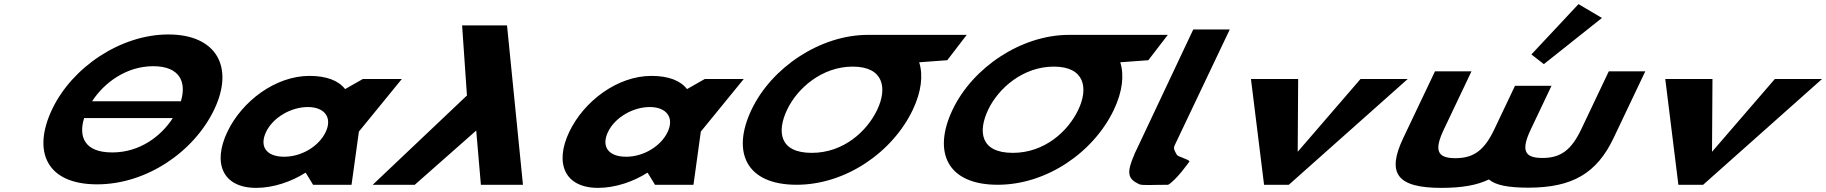

<svg xmlns="http://www.w3.org/2000/svg" viewBox="-20 -896 8855 931"><path d="M857.1 -405H426.6C484.8 -495 592.7 -575 723.1 -575C854.5 -575 884.8 -495 857.1 -405ZM387.9 -323.4H817.9C760.4 -234.8 657.5 -156.8 524.3 -156.8C387.5 -156.8 360.7 -234.8 387.9 -323.4ZM232.7 -365.9C135.3 -161.1 205.9 -2.1 450.8 -2.1C691.8 -2.1 921.8 -161.1 1019.2 -365.9C1116.6 -570.8 1029.9 -728.9 796.3 -728.9C565.9 -728.9 330.1 -570.8 232.7 -365.9Z M1082.1 -256C1010.8 -106 1058.2 15 1222.3 15C1307 15 1394.4 -16 1460.3 -58H1462.7L1498.1 0H1684.6L1720.3 -258L1928.5 -513H1739.6L1653.3 -464C1622 -505 1564 -528 1480.5 -528C1316.4 -528 1153.4 -406 1082.1 -256ZM1270.1 -256C1303.8 -327 1391.8 -377 1472.8 -377C1552.7 -377 1593 -327 1559.3 -256C1526 -186 1441.7 -136 1358.2 -136C1271.1 -136 1236.8 -186 1270.1 -256Z M2311.8 0 2289.2 -263 1991.2 0H1787.2L2244.2 -433L2220.7 -773H2438.5L2515.8 0Z M2740.1 -256C2668.8 -106 2716.2 15 2880.3 15C2965 15 3052.4 -16 3118.3 -58H3120.7L3156.1 0H3342.6L3378.3 -258L3586.5 -513H3397.6L3311.3 -464C3280 -505 3222 -528 3138.5 -528C2974.4 -528 2811.4 -406 2740.1 -256ZM2928.1 -256C2961.8 -327 3049.8 -377 3130.8 -377C3210.7 -377 3251 -327 3217.3 -256C3184 -186 3099.7 -136 3016.2 -136C2929.1 -136 2894.8 -186 2928.1 -256Z M3796.6 -363.9C3846.2 -468.4 3965.6 -572.8 4114.5 -573L4114.5 -573L4114.9 -573H4115C4265.2 -573 4283.4 -468.5 4233.7 -363.9C4184 -259.4 4070.5 -154.8 3916.2 -154.8C3757.8 -154.8 3746.8 -259.4 3796.6 -363.9ZM4187.7 -727 4187.7 -726.9C3956.9 -726.6 3721.3 -568.6 3624 -363.9C3526.6 -159.1 3597.2 -0.1 3842.7 -0.1C4082 -0.1 4308.8 -159.1 4406.2 -363.9C4448.2 -452.3 4456.7 -531.9 4437.1 -594L4573.2 -604L4667.7 -727Z M4771.6 -363.9C4821.2 -468.4 4940.6 -572.8 5089.5 -573L5089.5 -573L5089.9 -573H5090C5240.2 -573 5258.4 -468.5 5208.7 -363.9C5159 -259.4 5045.5 -154.8 4891.2 -154.8C4732.8 -154.8 4721.8 -259.4 4771.6 -363.9ZM5162.7 -727 5162.7 -726.9C4931.9 -726.6 4696.3 -568.6 4599 -363.9C4501.6 -159.1 4572.2 -0.1 4817.7 -0.1C5057 -0.1 5283.8 -159.1 5381.2 -363.9C5423.2 -452.3 5431.7 -531.9 5412.1 -594L5548.2 -604L5642.7 -727Z M5766 -753H5943L5675.8 -191C5667.5 -173 5678.1 -161.8 5686.8 -145C5691.6 -135.7 5744.8 -124 5747.7 -113C5747.7 -113 5683 -21.3 5644.1 0C5560 0 5519 4.3 5503.4 -3C5448.2 -28.9 5441.3 -57.6 5480.9 -148L5480.4 -148L5489.2 -166.5C5493.8 -176.7 5499 -187.5 5504.6 -199L5505.1 -200Z M6274.7 -513H6045.8L6109.4 0H6229.4L6806.1 -513H6577.2L6272.5 -160Z M7405.7 -632 7466.1 -585 7747.8 -808.9 7634.1 -876.1ZM7115.1 -550H6938.1L6784 -226C6702.3 -54 6755.4 15 6968.7 15C7068.4 15 7141.3 2.3 7199.6 -25.9C7231.4 1.6 7292 14 7390.6 14C7603.8 14 7722.6 -55 7804.3 -227L7957.9 -550H7780.9L7647.8 -270C7599.8 -169 7548.6 -130 7459 -130C7369.5 -130 7355.3 -169 7403.4 -270L7503.2 -480H7326.2L7225.9 -269C7177.9 -168 7126.7 -129 7037.1 -129C6947.6 -129 6933.5 -168 6981.5 -269Z M8283.7 -513H8054.8L8118.4 0H8238.4L8815.1 -513H8586.2L8281.5 -160Z"/></svg>

Font: Hussar
Style: BdSuprExtOblFive
Weight: 700
Foundry: Cannot Into Space Fonts
Version: Version 2.00